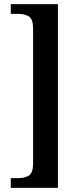

<svg xmlns="http://www.w3.org/2000/svg" viewBox="-20 -780 386 928"><path d="M32 128V81H69Q99 81 119.5 68.5Q140 56 140 9V-641Q140 -688 119.5 -700.5Q99 -713 69 -713H32V-760H260V128Z"/></svg>

Font: Noto Serif Myanmar Cond SemBd
Style: Regular
Weight: 600
Width: 3
Designer: Ben Mitchell and the Monotype Design Team
Foundry: Monotype Imaging Inc.
Version: Version 2.106; ttfautohint (v1.8.4.7-5d5b)